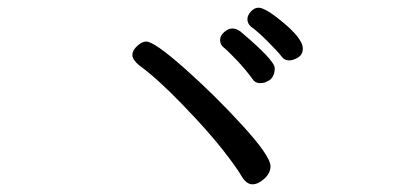

<svg xmlns="http://www.w3.org/2000/svg" viewBox="-20 -647 1040 499"><path d="M636 -168Q620 -168 607 -190.5Q594 -213 557.5 -259.5Q521 -306 455 -374.5Q389 -443 342 -477Q324 -492 324 -504Q324 -516 336.5 -527.5Q349 -539 360 -539Q381 -539 459.5 -469.5Q538 -400 610.5 -320.5Q683 -241 683 -215Q683 -197 667 -182.5Q651 -168 636 -168ZM655 -431Q643 -431 636 -442Q617 -468 594 -492Q571 -516 561.5 -523.5Q552 -531 552 -543Q552 -554 562.5 -563.5Q573 -573 584 -573Q594 -573 605 -565Q694 -490 694 -470Q694 -449 681 -439Q677 -437 671.5 -434Q666 -431 655 -431ZM731 -490Q719 -490 711.5 -500.5Q704 -511 677 -538Q650 -565 632 -578Q623 -586 623 -597Q623 -607 632 -617Q641 -627 652 -627Q672 -627 727 -579Q767 -543 767 -521Q767 -505 754.5 -497.5Q742 -490 731 -490Z"/></svg>

Font: ToneOZ-Pinyin-WenKai-Medium
Style: Medium
Weight: 700
Designer: Fontworks Inc.
Foundry: ToneOZ
Version: Version 0.240331